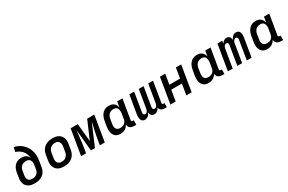

<svg xmlns="http://www.w3.org/2000/svg" viewBox="149 -2063 5103 3398"><g transform="rotate(-30 2700.0 -363.5)"><path d="M256 8Q224 8 194 3Q164 -2 138 -15.5Q112 -29 92 -51Q72 -73 62 -101Q52 -129 51 -160Q50 -191 56 -223L71 -318Q75 -342 82.5 -365.5Q90 -389 102.5 -411Q115 -433 133.5 -451.5Q152 -470 174.5 -482.5Q197 -495 220.5 -500Q244 -505 268 -505Q293 -505 316.5 -500.5Q340 -496 359.5 -484.5Q379 -473 393.5 -455.5Q408 -438 417 -416Q411 -457 397.5 -494.5Q384 -532 359.5 -562Q335 -592 301.5 -613.5Q268 -635 228 -645L250 -735Q287 -727 321 -712.5Q355 -698 384 -676.5Q413 -655 437 -628Q461 -601 479 -569.5Q497 -538 508 -502.5Q519 -467 523.5 -429.5Q528 -392 524.5 -352.5Q521 -313 514 -274L498 -179Q494 -152 483.5 -125.5Q473 -99 456 -76.5Q439 -54 414.5 -37Q390 -20 364 -10Q338 0 310.5 4Q283 8 256 8ZM257 -84Q280 -84 303.5 -90Q327 -96 346.5 -111.5Q366 -127 377.5 -149Q389 -171 393 -194L407 -277Q409 -294 410 -310.5Q411 -327 407 -343Q403 -359 395.5 -372.5Q388 -386 375.5 -395.5Q363 -405 346.5 -409Q330 -413 313 -413Q290 -413 266.5 -407Q243 -401 223.5 -385.5Q204 -370 192.5 -348Q181 -326 177 -303L161 -208Q158 -192 158 -176Q158 -160 162 -145Q166 -130 175 -118Q184 -106 197 -98Q210 -90 225.5 -87Q241 -84 257 -84Z M855 8Q823 8 792 2.5Q761 -3 735 -17.5Q709 -32 690 -55.5Q671 -79 661.5 -107.5Q652 -136 652 -168Q652 -200 657 -232L674 -332Q678 -359 688 -386Q698 -413 715.5 -437Q733 -461 757 -479.5Q781 -498 808 -509Q835 -520 862.5 -524Q890 -528 918 -528Q950 -528 981 -522.5Q1012 -517 1038.5 -502.5Q1065 -488 1084 -464.5Q1103 -441 1112 -412.5Q1121 -384 1121.5 -352Q1122 -320 1116 -288L1100 -188Q1095 -161 1085 -134Q1075 -107 1057.5 -83Q1040 -59 1016 -40.5Q992 -22 965.5 -11Q939 0 911 4Q883 8 855 8ZM856 -84Q872 -84 888.5 -87Q905 -90 920 -97Q935 -104 948.5 -115.5Q962 -127 971.5 -141.5Q981 -156 986.5 -171.5Q992 -187 994 -203L1011 -303Q1014 -320 1014 -336.5Q1014 -353 1010.5 -368.5Q1007 -384 999 -397Q991 -410 978.5 -419Q966 -428 950.5 -432Q935 -436 918 -436Q902 -436 885.5 -433Q869 -430 854 -423Q839 -416 825.5 -404.5Q812 -393 802.5 -378.5Q793 -364 787.5 -348.5Q782 -333 779 -317L763 -217Q760 -200 759.5 -183.5Q759 -167 762.5 -151.5Q766 -136 774.5 -123Q783 -110 795.5 -101Q808 -92 823.5 -88Q839 -84 856 -84Z M1202 0 1288 -520H1434L1469 -155L1626 -520H1772L1686 0H1585L1602 -104Q1610 -150 1619 -195.5Q1628 -241 1638 -286L1650 -338Q1655 -362 1660.5 -386Q1666 -410 1670 -434L1485 0H1403L1362 -434Q1358 -410 1355.5 -386Q1353 -362 1350 -338L1344 -286Q1340 -241 1334 -195.5Q1328 -150 1320 -104L1303 0Z M2007 8Q1978 8 1951 0.5Q1924 -7 1904 -24.5Q1884 -42 1872 -66.5Q1860 -91 1855 -118Q1850 -145 1851 -174Q1852 -203 1857 -232L1874 -332Q1878 -356 1885 -380Q1892 -404 1904 -426.5Q1916 -449 1933.5 -469Q1951 -489 1973 -502.5Q1995 -516 2019.5 -522Q2044 -528 2068 -528Q2096 -528 2123 -521Q2150 -514 2170 -497.5Q2190 -481 2202.5 -457.5Q2215 -434 2220 -407L2239 -520H2347L2279 -113Q2278 -107 2279 -101.5Q2280 -96 2283.5 -92Q2287 -88 2292.5 -86Q2298 -84 2304 -84H2327L2326 8H2288Q2265 8 2243.5 3.5Q2222 -1 2204.5 -13.5Q2187 -26 2177.5 -45.5Q2168 -65 2168 -88Q2157 -66 2139 -47Q2121 -28 2099.5 -15.5Q2078 -3 2054 2.5Q2030 8 2007 8ZM2053 -84Q2075 -84 2098 -90Q2121 -96 2139.5 -110.5Q2158 -125 2169.5 -146.5Q2181 -168 2184 -191L2201 -291Q2204 -308 2204.5 -325Q2205 -342 2202.5 -358.5Q2200 -375 2193.5 -390Q2187 -405 2175 -415.5Q2163 -426 2147 -431Q2131 -436 2113 -436Q2090 -436 2065.5 -428.5Q2041 -421 2022.5 -404Q2004 -387 1993.5 -363.5Q1983 -340 1979 -317L1963 -217Q1960 -201 1959.5 -184.5Q1959 -168 1962 -152.5Q1965 -137 1973 -123.5Q1981 -110 1993 -101Q2005 -92 2020.5 -88Q2036 -84 2053 -84Z M2505 8Q2487 8 2471 2Q2455 -4 2445 -16.5Q2435 -29 2430 -45Q2425 -61 2423 -78Q2421 -95 2422 -112.5Q2423 -130 2426 -148L2488 -520H2586L2522 -132Q2520 -121 2520 -111Q2520 -101 2525.5 -92.5Q2531 -84 2539.5 -79.5Q2548 -75 2558 -75Q2568 -75 2577.5 -79.5Q2587 -84 2593.5 -91.5Q2600 -99 2604.5 -108Q2609 -117 2612.5 -126.5Q2616 -136 2618 -145Q2620 -154 2622 -164L2681 -520H2779L2715 -132Q2713 -121 2713 -111Q2713 -101 2718.5 -92.5Q2724 -84 2732.5 -79.5Q2741 -75 2751 -75Q2761 -75 2770.5 -79.5Q2780 -84 2786.5 -91.5Q2793 -99 2797.5 -108Q2802 -117 2805.5 -126.5Q2809 -136 2811 -145Q2813 -154 2815 -164L2874 -520H2972L2903 -104Q2902 -98 2902.5 -92.5Q2903 -87 2906.5 -83Q2910 -79 2915.5 -77Q2921 -75 2926 -75H2950L2949 8H2912Q2893 8 2874.5 4.5Q2856 1 2840.5 -9Q2825 -19 2815 -34.5Q2805 -50 2803 -69Q2796 -54 2785.5 -39.5Q2775 -25 2761 -14Q2747 -3 2730.5 2.5Q2714 8 2698 8Q2680 8 2664 1.5Q2648 -5 2637.5 -18Q2627 -31 2622 -47Q2617 -63 2615 -81Q2608 -63 2598 -47Q2588 -31 2573.5 -18Q2559 -5 2540.5 1.5Q2522 8 2505 8Z M3027 0 3113 -520H3221L3187 -313H3405L3439 -520H3547L3461 0H3353L3389 -221H3171L3135 0Z M3807 8Q3778 8 3751 0.5Q3724 -7 3704 -24.5Q3684 -42 3672 -66.5Q3660 -91 3655 -118Q3650 -145 3651 -174Q3652 -203 3657 -232L3674 -332Q3678 -356 3685 -380Q3692 -404 3704 -426.5Q3716 -449 3733.5 -469Q3751 -489 3773 -502.5Q3795 -516 3819.5 -522Q3844 -528 3868 -528Q3896 -528 3923 -521Q3950 -514 3970 -497.5Q3990 -481 4002.5 -457.5Q4015 -434 4020 -407L4039 -520H4147L4079 -113Q4078 -107 4079 -101.5Q4080 -96 4083.5 -92Q4087 -88 4092.5 -86Q4098 -84 4104 -84H4127L4126 8H4088Q4065 8 4043.5 3.5Q4022 -1 4004.5 -13.5Q3987 -26 3977.5 -45.5Q3968 -65 3968 -88Q3957 -66 3939 -47Q3921 -28 3899.5 -15.5Q3878 -3 3854 2.5Q3830 8 3807 8ZM3853 -84Q3875 -84 3898 -90Q3921 -96 3939.5 -110.5Q3958 -125 3969.5 -146.5Q3981 -168 3984 -191L4001 -291Q4004 -308 4004.5 -325Q4005 -342 4002.5 -358.5Q4000 -375 3993.5 -390Q3987 -405 3975 -415.5Q3963 -426 3947 -431Q3931 -436 3913 -436Q3890 -436 3865.5 -428.5Q3841 -421 3822.5 -404Q3804 -387 3793.5 -363.5Q3783 -340 3779 -317L3763 -217Q3760 -201 3759.5 -184.5Q3759 -168 3762 -152.5Q3765 -137 3773 -123.5Q3781 -110 3793 -101Q3805 -92 3820.5 -88Q3836 -84 3853 -84Z M4202 0 4288 -520H4386L4376 -462Q4384 -476 4394.5 -488.5Q4405 -501 4418 -510Q4431 -519 4445.5 -523.5Q4460 -528 4475 -528Q4493 -528 4509.5 -521.5Q4526 -515 4536.5 -502Q4547 -489 4551.5 -473Q4556 -457 4558 -439Q4565 -457 4575.5 -473Q4586 -489 4600.5 -502Q4615 -515 4633 -521.5Q4651 -528 4668 -528Q4686 -528 4702 -522Q4718 -516 4728.5 -503.5Q4739 -491 4744 -475Q4749 -459 4750.5 -442Q4752 -425 4751 -407.5Q4750 -390 4747 -372L4686 0H4588L4652 -388Q4654 -399 4653.5 -409Q4653 -419 4648 -427.5Q4643 -436 4634 -440.5Q4625 -445 4615 -445Q4605 -445 4596 -440.5Q4587 -436 4580 -428.5Q4573 -421 4568.5 -412Q4564 -403 4560.5 -393.5Q4557 -384 4555 -375Q4553 -366 4552 -356L4493 0H4395L4459 -388Q4461 -399 4460.5 -409Q4460 -419 4455 -427.5Q4450 -436 4441 -440.5Q4432 -445 4422 -445Q4412 -445 4403 -440.5Q4394 -436 4387 -428.5Q4380 -421 4375.5 -412Q4371 -403 4367.5 -393.5Q4364 -384 4362 -375Q4360 -366 4359 -356L4300 0Z M5007 8Q4978 8 4951 0.5Q4924 -7 4904 -24.5Q4884 -42 4872 -66.5Q4860 -91 4855 -118Q4850 -145 4851 -174Q4852 -203 4857 -232L4874 -332Q4878 -356 4885 -380Q4892 -404 4904 -426.5Q4916 -449 4933.5 -469Q4951 -489 4973 -502.5Q4995 -516 5019.5 -522Q5044 -528 5068 -528Q5096 -528 5123 -521Q5150 -514 5170 -497.5Q5190 -481 5202.5 -457.5Q5215 -434 5220 -407L5239 -520H5347L5279 -113Q5278 -107 5279 -101.5Q5280 -96 5283.5 -92Q5287 -88 5292.5 -86Q5298 -84 5304 -84H5327L5326 8H5288Q5265 8 5243.5 3.5Q5222 -1 5204.5 -13.5Q5187 -26 5177.5 -45.5Q5168 -65 5168 -88Q5157 -66 5139 -47Q5121 -28 5099.5 -15.5Q5078 -3 5054 2.5Q5030 8 5007 8ZM5053 -84Q5075 -84 5098 -90Q5121 -96 5139.5 -110.5Q5158 -125 5169.5 -146.5Q5181 -168 5184 -191L5201 -291Q5204 -308 5204.5 -325Q5205 -342 5202.5 -358.5Q5200 -375 5193.5 -390Q5187 -405 5175 -415.5Q5163 -426 5147 -431Q5131 -436 5113 -436Q5090 -436 5065.5 -428.5Q5041 -421 5022.5 -404Q5004 -387 4993.5 -363.5Q4983 -340 4979 -317L4963 -217Q4960 -201 4959.5 -184.5Q4959 -168 4962 -152.5Q4965 -137 4973 -123.5Q4981 -110 4993 -101Q5005 -92 5020.5 -88Q5036 -84 5053 -84Z"/></g></svg>

Font: Iosevka Semibold Extended
Style: Italic
Weight: 600
Width: 7
Italic angle: -9°
Monospace: yes
Designer: Belleve Invis
Foundry: Belleve Invis
Version: Version 32.5.0; ttfautohint (v1.8.4)